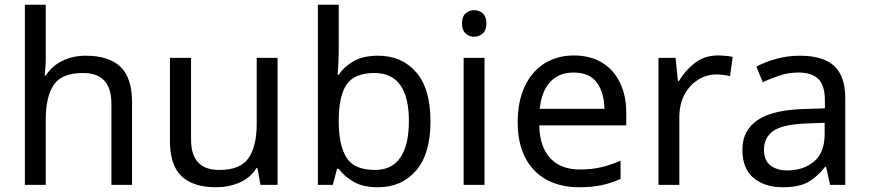

<svg xmlns="http://www.w3.org/2000/svg" viewBox="-20 -780 3667 810"><path d="M173 -537Q173 -497 168 -462H174Q200 -503 244.5 -524Q289 -545 341 -545Q439 -545 488 -498.5Q537 -452 537 -349V0H450V-343Q450 -472 330 -472Q240 -472 206.5 -421.5Q173 -371 173 -277V0H85V-760H173Z M1151 -536V0H1079L1066 -71H1062Q1036 -29 990 -9.5Q944 10 892 10Q795 10 746 -36.5Q697 -83 697 -185V-536H786V-191Q786 -63 905 -63Q994 -63 1028.5 -113Q1063 -163 1063 -257V-536Z M1409 -575Q1409 -541 1407.5 -511.5Q1406 -482 1404 -465H1409Q1432 -499 1472 -522Q1512 -545 1575 -545Q1675 -545 1735.5 -475.5Q1796 -406 1796 -268Q1796 -130 1735 -60Q1674 10 1575 10Q1512 10 1472 -13Q1432 -36 1409 -68H1402L1384 0H1321V-760H1409ZM1560 -472Q1475 -472 1442 -423Q1409 -374 1409 -271V-267Q1409 -168 1441.5 -115.5Q1474 -63 1562 -63Q1634 -63 1669.5 -116Q1705 -169 1705 -269Q1705 -472 1560 -472Z M1981 -737Q2001 -737 2016.5 -723.5Q2032 -710 2032 -681Q2032 -653 2016.5 -639Q2001 -625 1981 -625Q1959 -625 1944 -639Q1929 -653 1929 -681Q1929 -710 1944 -723.5Q1959 -737 1981 -737ZM2024 -536V0H1936V-536Z M2401 -546Q2470 -546 2519.5 -516Q2569 -486 2595.5 -431.5Q2622 -377 2622 -304V-251H2255Q2257 -160 2301.5 -112.5Q2346 -65 2426 -65Q2477 -65 2516.5 -74.5Q2556 -84 2598 -102V-25Q2557 -7 2517 1.5Q2477 10 2422 10Q2346 10 2287.5 -21Q2229 -52 2196.5 -113.5Q2164 -175 2164 -264Q2164 -352 2193.5 -415Q2223 -478 2276.5 -512Q2330 -546 2401 -546ZM2400 -474Q2337 -474 2300.5 -433.5Q2264 -393 2257 -321H2530Q2529 -389 2498 -431.5Q2467 -474 2400 -474Z M3008 -546Q3023 -546 3040.5 -544.5Q3058 -543 3071 -540L3060 -459Q3047 -462 3031.5 -464Q3016 -466 3002 -466Q2961 -466 2925 -443.5Q2889 -421 2867.5 -380.5Q2846 -340 2846 -286V0H2758V-536H2830L2840 -438H2844Q2870 -482 2911 -514Q2952 -546 3008 -546Z M3354 -545Q3452 -545 3499 -502Q3546 -459 3546 -365V0H3482L3465 -76H3461Q3426 -32 3387.5 -11Q3349 10 3281 10Q3208 10 3160 -28.5Q3112 -67 3112 -149Q3112 -229 3175 -272.5Q3238 -316 3369 -320L3460 -323V-355Q3460 -422 3431 -448Q3402 -474 3349 -474Q3307 -474 3269 -461.5Q3231 -449 3198 -433L3171 -499Q3206 -518 3254 -531.5Q3302 -545 3354 -545ZM3380 -259Q3280 -255 3241.5 -227Q3203 -199 3203 -148Q3203 -103 3230.5 -82Q3258 -61 3301 -61Q3369 -61 3414 -98.5Q3459 -136 3459 -214V-262Z"/></svg>

Font: Noto Sans Linear A
Style: Regular
Weight: 400
Designer: Monotype Design Team
Foundry: Monotype Imaging Inc.
Version: Version 2.002; ttfautohint (v1.8.4.7-5d5b)